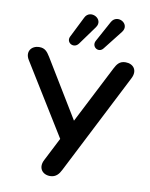

<svg xmlns="http://www.w3.org/2000/svg" viewBox="-101 -1024 864 1106"><g transform="rotate(10 330.5 -471.5)"><path d="M269 8C304 8 321 -15 333 -39L633 -627C660 -678 630 -713 585 -713C549 -713 535 -691 522 -666L350 -330L145 -667C127 -696 113 -713 81 -713C32 -713 6 -672 33 -629L290 -213L221 -78C195 -29 224 8 269 8ZM302 -773 381 -882C420 -935 332 -981 305 -925L244 -803C226 -766 276 -737 302 -773ZM446 -770 534 -882C574 -934 490 -981 460 -926L394 -805C374 -768 421 -737 446 -770Z"/></g></svg>

Font: SN Pro SemiBold
Style: Regular
Weight: 600
Designer: Tobias Whetton
Foundry: Supernotes
Version: Version 1.003;Glyphs 3.3 (3324)